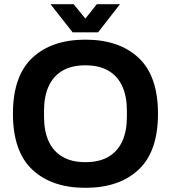

<svg xmlns="http://www.w3.org/2000/svg" viewBox="-20 -888 818 920"><path d="M389 12Q228 12 135 -75Q42 -162 42 -343Q42 -524 135 -611Q228 -698 389 -698Q551 -698 644 -611Q737 -524 737 -343Q737 -162 644 -75Q551 12 389 12ZM389 -111Q456 -111 500 -137Q544 -163 566 -211.5Q588 -260 588 -328V-358Q588 -426 566 -474.5Q544 -523 500 -549Q456 -575 389 -575Q323 -575 279 -549Q235 -523 213 -474.5Q191 -426 191 -358V-328Q191 -260 213 -211.5Q235 -163 279 -137Q323 -111 389 -111ZM328 -733 222 -868H333L389 -799L444 -868H555L450 -733Z"/></svg>

Font: Archivo VF Beta
Style: Regular
Weight: 400
Designer: Hector Gatti
Foundry: Omnibus-Type
Version: Version 1.002